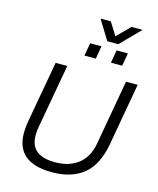

<svg xmlns="http://www.w3.org/2000/svg" viewBox="-148 -1144 1032 1257"><g transform="rotate(15 367.5 -515.0)"><path d="M659.2 -1042 529.8 -910.2H455.1L374 -1042H443.8L498 -955.1L584 -1042ZM335 -780.8 350.1 -868.2H426.8L412.1 -780.8ZM514.2 -780.8 529.8 -868.2H606L590.8 -780.8ZM326.2 12.2Q83 12.2 83 -189.9Q83 -225.6 90.8 -270L165 -686H244.1L167 -253.9Q161.1 -228 161.1 -193.8Q161.1 -56.2 329.1 -56.2Q424.8 -56.2 486.3 -104.5Q547.9 -152.8 564 -246.1L642.1 -686H721.2L646 -262.2Q620.1 -119.6 540 -53.7Q460 12.2 326.2 12.2Z"/></g></svg>

Font: Archivo Light
Style: Italic
Weight: 300
Italic angle: -10°
Designer: Hector Gatti
Foundry: Omnibus-Type
Version: Version 2.001